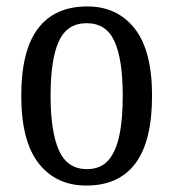

<svg xmlns="http://www.w3.org/2000/svg" viewBox="-20 -566 538 596"><path d="M248 10Q154 10 100 -59Q46 -128 46 -269Q46 -409 98 -477.5Q150 -546 251 -546Q344 -546 398 -477.5Q452 -409 452 -269Q452 -128 400.5 -59Q349 10 248 10ZM250 -41Q291 -41 315 -67Q339 -93 350 -143.5Q361 -194 361 -269Q361 -381 335.5 -437.5Q310 -494 249 -494Q188 -494 162.5 -437.5Q137 -381 137 -269Q137 -157 163 -99Q189 -41 250 -41Z"/></svg>

Font: Noto Serif Condensed
Style: Regular
Weight: 400
Width: 3
Designer: Monotype Design Team
Foundry: Monotype Imaging Inc.
Version: Version 2.015